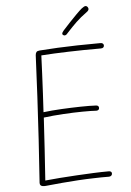

<svg xmlns="http://www.w3.org/2000/svg" viewBox="-65 -1044 752 1106"><g transform="rotate(-5 311.5 -491.0)"><path d="M154 15Q144 16 136 14.5Q128 13 124 8.5Q120 4 120 -5Q129 -131 136.5 -255.5Q144 -380 150.5 -501.5Q157 -623 162 -740Q163 -752 168 -758Q173 -764 186 -765Q238 -769 291.5 -771.5Q345 -774 406 -775.5Q467 -777 539 -777Q549 -777 553.5 -772.5Q558 -768 558 -762Q558 -755 553.5 -750.5Q549 -746 539 -746Q486 -746 439.5 -745.5Q393 -745 351 -743.5Q309 -742 270.5 -740.5Q232 -739 194 -736Q192 -686 189.5 -629.5Q187 -573 184 -516.5Q181 -460 178 -409Q226 -415 283 -418Q340 -421 393.5 -422Q447 -423 482 -421Q490 -421 494.5 -417Q499 -413 499 -406Q499 -399 494.5 -395Q490 -391 482 -391Q453 -393 402 -392.5Q351 -392 291.5 -388.5Q232 -385 177 -378Q172 -289 166 -196.5Q160 -104 154 -16Q191 -20 238.5 -23.5Q286 -27 336.5 -30Q387 -33 435 -35Q483 -37 521 -37Q531 -37 535.5 -33.5Q540 -30 540 -23Q540 -15 534.5 -10.5Q529 -6 521 -6Q498 -6 477 -6Q456 -6 436 -5Q389 -4 342 -1Q295 2 248.5 6Q202 10 154 15ZM338 -839Q334 -839 329.5 -842Q325 -845 325 -849Q325 -854 328 -858.5Q331 -863 335 -868Q353 -888 375 -911.5Q397 -935 417 -955Q437 -975 449 -985Q457 -991 462.5 -994Q468 -997 472 -997Q477 -997 480.5 -994Q484 -991 486 -987Q488 -983 488 -979Q488 -970 475 -961Q439 -935 413.5 -910.5Q388 -886 356 -851Q347 -839 338 -839Z"/></g></svg>

Font: Playpen Sans Thin
Style: Regular
Weight: 250
Designer: Laura Meseguer, Veronika Burian, José Scaglione
Foundry: TypeTogether
Version: Version 1.001